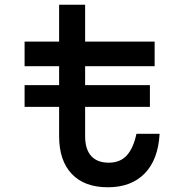

<svg xmlns="http://www.w3.org/2000/svg" viewBox="-20 -776 790 812"><path d="M340 -756V-600H634V-496H340V-200Q340 -145 365.5 -116.5Q391 -88 440 -88Q488 -88 516 -118.5Q544 -149 557 -210H655Q649 -101 592 -42.5Q535 16 436 16Q337 16 283.5 -40.5Q230 -97 230 -200V-496H84V-600H230V-756ZM84 -324V-416H614V-324Z"/></svg>

Font: Martian Mono SemiExpanded
Style: Regular
Weight: 400
Width: 6
Monospace: yes
Designer: Roman Shamin
Foundry: Evil Martians
Version: Version 1.000